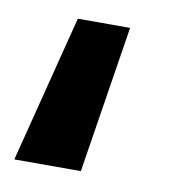

<svg xmlns="http://www.w3.org/2000/svg" viewBox="-47 -126 334 378"><g transform="rotate(10 120.0 63.0)"><path d="M5 210 80 -84.5H184.5L138 210Z"/></g></svg>

Font: Geologica Cursive SemiBold
Style: Regular
Weight: 600
Designer: Sindre Bremnes, Frode Helland
Foundry: Monokrom Skriftforlag AS
Version: Version 1.010;gftools[0.9.28]